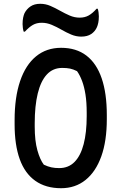

<svg xmlns="http://www.w3.org/2000/svg" viewBox="-20 -972 640 1012"><path d="M302 -720Q382 -720 435.5 -679Q489 -638 516 -559Q543 -480 543 -366V-344Q543 -229 514 -148Q485 -67 431 -23.5Q377 20 302 20Q221 20 166 -19Q111 -58 84 -133Q57 -208 57 -317V-339Q57 -459 86 -544.5Q115 -630 170 -675Q225 -720 302 -720ZM163 -305Q163 -230 177 -180Q191 -130 211 -104Q232 -94 250.5 -90Q269 -86 292 -86Q341 -86 373 -118.5Q405 -151 421 -212.5Q437 -274 437 -360V-378Q437 -433 430.5 -474Q424 -515 412.5 -545.5Q401 -576 386 -597Q366 -607 349 -610.5Q332 -614 308 -614Q259 -614 227 -579.5Q195 -545 179 -479.5Q163 -414 163 -322ZM400 -879Q427 -879 447.5 -890.5Q468 -902 489 -926H495Q498 -918 499.5 -906.5Q501 -895 501 -886Q501 -866 498 -852Q495 -838 491 -829Q481 -806 460.5 -792.5Q440 -779 408 -779Q381 -779 355 -790Q329 -801 304 -815.5Q279 -830 253 -841Q227 -852 200 -852Q173 -852 153 -840.5Q133 -829 111 -805H105Q102 -813 100.5 -824.5Q99 -836 99 -845Q99 -865 102 -879Q105 -893 109 -902Q120 -924 140.5 -938Q161 -952 192 -952Q220 -952 245.5 -941Q271 -930 296.5 -915.5Q322 -901 347.5 -890Q373 -879 400 -879Z"/></svg>

Font: Recursive Monospace Casual Medium
Style: Regular
Weight: 500
Version: Version 1.047